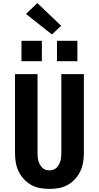

<svg xmlns="http://www.w3.org/2000/svg" viewBox="-20 -1215 640 1243"><path d="M300 8Q269 8 238.5 2.5Q208 -3 181.5 -18Q155 -33 134 -56Q113 -79 100 -106.5Q87 -134 82 -164.5Q77 -195 77 -226V-735H223V-226Q223 -213 224 -200Q225 -187 228.5 -174.5Q232 -162 238 -150.5Q244 -139 253 -130Q262 -121 274.5 -116.5Q287 -112 300 -112Q313 -112 325.5 -116.5Q338 -121 347 -130Q356 -139 362 -150.5Q368 -162 371.5 -174.5Q375 -187 376 -200Q377 -213 377 -226V-735H523V-226Q523 -195 518 -164.5Q513 -134 500 -106.5Q487 -79 466 -56Q445 -33 418.5 -18Q392 -3 361.5 2.5Q331 8 300 8ZM349 -819V-951H481V-819ZM119 -819V-951H251V-819ZM316 -992 148 -1125 222 -1195 376 -1048Z"/></svg>

Font: Iosevka SS04 Heavy Extended
Style: Regular
Weight: 900
Width: 7
Monospace: yes
Designer: Belleve Invis
Foundry: Belleve Invis
Version: Version 19.0.0; ttfautohint (v1.8.4)